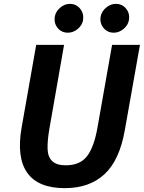

<svg xmlns="http://www.w3.org/2000/svg" viewBox="-20 -957 744 992"><path d="M340.8 -937Q374 -937 394 -912.1Q414.1 -887.2 409.2 -853Q404.8 -826.7 381.6 -807.4Q358.4 -788.1 331.1 -788.1Q297.4 -788.1 277.6 -812.7Q257.8 -837.4 263.2 -872.1Q268.6 -898.4 291.3 -917.7Q314 -937 340.8 -937ZM578.1 -937Q611.3 -937 631.6 -912.1Q651.9 -887.2 646 -853Q641.6 -826.7 618.4 -807.4Q595.2 -788.1 567.9 -788.1Q535.2 -788.1 514.9 -812.7Q494.6 -837.4 500 -872.1Q505.4 -898.4 528.3 -917.7Q551.3 -937 578.1 -937ZM559.1 -725.1H703.1L625 -285.2Q597.7 -128.9 519.8 -56.9Q441.9 15.1 314.9 15.1Q177.2 15.1 120.8 -64.2Q64.5 -143.6 91.8 -298.8L167 -725.1H311L234.9 -290Q224.6 -229.5 225.8 -188Q227.1 -146.5 249.5 -124.8Q272 -103 319.8 -103Q393.1 -103 429.2 -149.4Q465.3 -195.8 482.9 -293.9Z"/></svg>

Font: Stilu SemiBold
Style: Italic
Weight: 600
Italic angle: -10°
Designer: Genilson Lima Santos
Foundry: Genilson Lima Santos
Version: Version 1.200;PS 001.200;hotconv 1.0.88;makeotf.lib2.5.64775